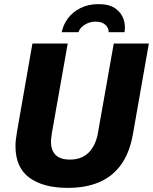

<svg xmlns="http://www.w3.org/2000/svg" viewBox="-20 -898 741 930"><path d="M308 12Q189 12 122 -37.5Q55 -87 55 -190Q55 -206 57 -223Q59 -240 62 -258L137 -687H308L231 -252Q230 -242 228.5 -231.5Q227 -221 227 -211Q227 -170 249.5 -147.5Q272 -125 319 -125Q375 -125 409 -158.5Q443 -192 454 -252L531 -687H701L624 -249Q608 -158 566.5 -100.5Q525 -43 460.5 -15.5Q396 12 308 12ZM279 -742Q286 -778 309 -809Q332 -840 370 -859Q408 -878 457 -878Q510 -878 539 -857Q568 -836 578.5 -805Q589 -774 583 -742H506Q507 -754 500.5 -765.5Q494 -777 480 -785Q466 -793 443 -793Q422 -793 404.5 -785.5Q387 -778 375.5 -766.5Q364 -755 360 -742Z"/></svg>

Font: Archivo SemiCondensed ExtraBold
Style: Italic
Weight: 800
Width: 4
Italic angle: -10°
Designer: Hector Gatti
Foundry: Omnibus-Type
Version: Version 2.001